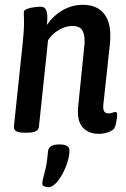

<svg xmlns="http://www.w3.org/2000/svg" viewBox="-20 -550 525 799"><path d="M392 7Q348 7 324 -20Q300 -47 305 -104L331 -360Q332 -366 332 -371.5Q332 -377 332 -382Q332 -411 320.5 -426.5Q309 -442 281 -442Q254 -442 226 -426Q198 -410 180 -383L142 -23Q140 2 95 2H78Q35 2 38 -25L74 -366Q77 -393 78.5 -416.5Q80 -440 80 -460Q80 -472 79.5 -481Q79 -490 79 -499Q79 -508 92.5 -513Q106 -518 122.5 -520Q139 -522 149 -522Q166 -522 171.5 -509Q177 -496 177 -476Q177 -462 175 -446Q202 -485 241 -507.5Q280 -530 325 -530Q380 -530 409.5 -497Q439 -464 439 -403Q439 -396 439 -388.5Q439 -381 438 -373L410 -114Q406 -78 431 -78Q441 -78 448 -81Q455 -84 460 -84Q470 -84 467 -63Q466 -53 463.5 -40.5Q461 -28 458 -21Q454 -9 433.5 -1Q413 7 392 7ZM183 229Q175 229 165.5 226Q156 223 156 214Q156 204 160 190Q164 176 170 150.5Q176 125 180 79Q183 51 228 51Q269 51 269 76Q269 99 260.5 125.5Q252 152 239 175.5Q226 199 211 214Q196 229 183 229Z"/></svg>

Font: Asap Condensed Condensed Medium
Style: Italic
Weight: 500
Width: 3
Italic angle: -6°
Designer: Pablo Cosgaya
Foundry: Omnibus-Type
Version: Version 3.001; ttfautohint (v1.8.4.7-5d5b)